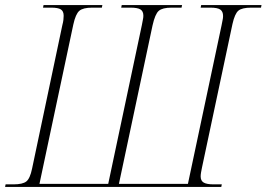

<svg xmlns="http://www.w3.org/2000/svg" viewBox="-39 -734 1047 754"><path d="M-19 0 -17 -10H14Q50 -10 64.5 -21.5Q79 -33 87 -72L206 -636Q209 -647 210 -656Q211 -665 211 -672Q211 -690 200 -697Q189 -704 162 -704H130L132 -714H363L361 -704H323Q287 -704 272.5 -691.5Q258 -679 249 -638L116 -12H386L518 -635Q520 -647 522 -656Q524 -665 524 -672Q524 -690 512.5 -697Q501 -704 474 -704H437L439 -714H676L674 -704H635Q599 -704 584.5 -691.5Q570 -679 560 -634L428 -12H699L831 -634Q833 -646 835 -654.5Q837 -663 837 -671Q837 -689 826 -696.5Q815 -704 787 -704H749L751 -714H988L986 -704H948Q911 -704 897 -692Q883 -680 874 -640L754 -75Q752 -65 750.5 -56.5Q749 -48 749 -41Q749 -24 761 -17Q773 -10 800 -10H832L830 0Z"/></svg>

Font: Noto Serif Display SemiCondensed ExtraLight
Style: Italic
Weight: 200
Width: 4
Italic angle: -12°
Designer: Monotype Design Team
Foundry: Monotype Imaging Inc.
Version: Version 2.009